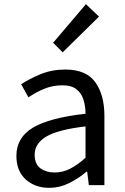

<svg xmlns="http://www.w3.org/2000/svg" viewBox="-20 -892 603 925"><path d="M217 13Q149 13 104 -27.5Q59 -68 59 -141Q59 -230 139.5 -277.5Q220 -325 392 -344Q392 -379 382.5 -410.5Q373 -442 349 -461.5Q325 -481 280 -481Q233 -481 191.5 -463.5Q150 -446 117 -423L82 -486Q119 -511 174 -534Q229 -557 295 -557Q395 -557 439 -496Q483 -435 483 -334V0H408L400 -65H397Q358 -32 312.5 -9.5Q267 13 217 13ZM243 -61Q282 -61 317.5 -79Q353 -97 392 -132V-283Q257 -267 202 -233.5Q147 -200 147 -147Q147 -101 175 -81Q203 -61 243 -61ZM282 -640 236 -686 394 -872 457 -812Z"/></svg>

Font: Gothic Nguyen
Style: Regular
Weight: 400
Designer: MORI Takayuki
Version: Version 1.220;July 21, 2023;FontCreator 14.0.0.2814 64-bit